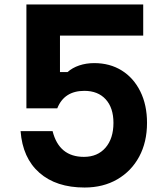

<svg xmlns="http://www.w3.org/2000/svg" viewBox="-20 -820 740 858"><path d="M98 -800H620V-661H248V-498H282Q303 -517 334 -527.5Q365 -538 401 -538Q471 -538 524 -505Q577 -472 607 -411.5Q637 -351 637 -271Q637 -185 602 -120Q567 -55 504 -18.5Q441 18 358 18Q231 18 156 -48Q81 -114 72 -234H215Q244 -119 355 -119Q416 -119 451.5 -160Q487 -201 487 -271Q487 -338 452.5 -376Q418 -414 357 -414Q267 -414 236 -336H98Z"/></svg>

Font: Martian Mono SemiBold
Style: Regular
Weight: 600
Monospace: yes
Designer: Roman Shamin
Foundry: Evil Martians
Version: Version 1.000; ttfautohint (v1.8.4.7-5d5b)